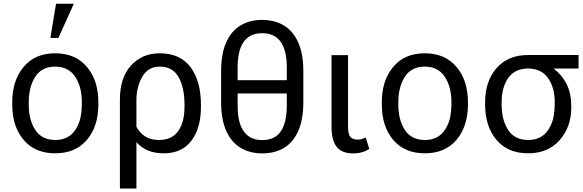

<svg xmlns="http://www.w3.org/2000/svg" viewBox="-20 -830 3197 1052"><path d="M300 -622H256L287 -809.5H384.5ZM283 10Q171.5 10 109.2 -63.8Q47 -137.5 47 -258V-269.5Q47 -389 109.5 -463.5Q172 -538 282 -538Q393.5 -538 456.2 -463.5Q519 -389 519 -269.5V-258Q519 -138 456.5 -64Q394 10 283 10ZM283 -63Q355.5 -63 392 -117.5Q413 -148.5 420.8 -184.5Q428.5 -220.5 428.5 -269.5Q428.5 -354.5 391.8 -409.8Q355 -465 282 -465Q209.5 -465 173.5 -409.8Q137.5 -354.5 137.5 -269.5V-258Q137.5 -171.5 173.8 -117.2Q210 -63 283 -63Z M851.5 -63Q922.5 -63 956.8 -112.5Q991 -162 991 -244.5V-255Q991 -349.5 958.5 -407.2Q926 -465 855 -465Q791 -465 759.2 -409Q727.5 -353 727.5 -282V-135Q747.5 -99 777.8 -81Q808 -63 851.5 -63ZM727.5 203H637V-282H637.5L637 -283Q637 -405.5 698.2 -471.8Q759.5 -538 855 -538Q967 -538 1024 -462Q1081 -386 1081 -255V-244.5Q1081 -127.5 1028.5 -58.8Q976 10 878.5 10Q827 10 790.5 -5.5Q754 -21 727.5 -51Z M1417 -62.5Q1487 -62.5 1519.2 -111.2Q1551.5 -160 1551.5 -253V-318H1282V-253Q1281.5 -62.5 1417 -62.5ZM1551.5 -390.5V-458.5Q1551.5 -648 1417.5 -648H1416Q1281.5 -648 1282 -458.5V-390.5ZM1417 10.5Q1349.5 10.5 1298.8 -19.8Q1248 -50 1219.8 -112.2Q1191.5 -174.5 1191.5 -271.5V-439Q1191.5 -536 1219.5 -598.2Q1247.5 -660.5 1298.2 -690.8Q1349 -721 1416 -721Q1484 -721 1534.8 -690.8Q1585.5 -660.5 1613.8 -598.2Q1642 -536 1642 -439V-271.5Q1642 -174.5 1614 -112Q1586 -49.5 1535.5 -19.5Q1485 10.5 1417 10.5Z M1915.5 10.5Q1853 10.5 1824.8 -25.2Q1796.5 -61 1796.5 -136V-528H1887V-131.5Q1887 -94.5 1900 -79.8Q1913 -65 1938.5 -65Q1963 -65 1983.5 -77L2003.5 -14.5Q1967.5 10.5 1915.5 10.5Z M2308 10Q2196.5 10 2134.2 -63.8Q2072 -137.5 2072 -258V-269.5Q2072 -389 2134.5 -463.5Q2197 -538 2307 -538Q2418.5 -538 2481.2 -463.5Q2544 -389 2544 -269.5V-258Q2544 -138 2481.5 -64Q2419 10 2308 10ZM2308 -63Q2380.5 -63 2417 -117.5Q2438 -148.5 2445.8 -184.5Q2453.5 -220.5 2453.5 -269.5Q2453.5 -354.5 2416.8 -409.8Q2380 -465 2307 -465Q2234.5 -465 2198.5 -409.8Q2162.5 -354.5 2162.5 -269.5V-258Q2162.5 -171.5 2198.8 -117.2Q2235 -63 2308 -63Z M2874 -63Q2946.5 -63 2983 -117.5Q3004 -148.5 3011.8 -184.5Q3019.5 -220.5 3019.5 -269.5Q3019.5 -350 2982.8 -402.2Q2946 -454.5 2872.5 -454.5Q2800 -454 2764.2 -402Q2728.5 -350 2728.5 -269.5V-258Q2728.5 -171.5 2764.8 -117.2Q2801 -63 2874 -63ZM2874 10Q2762.5 10 2700.2 -63.8Q2638 -137.5 2638 -258V-269.5Q2638 -384.5 2700.5 -456.5Q2763 -528.5 2873 -528.5H3150V-454.5H3015L3014.5 -453Q3060 -419 3085 -368.5Q3110 -318 3110 -251.5V-240Q3110 -134.5 3046.5 -62.2Q2983 10 2874 10Z"/></svg>

Font: Roberto Sans
Style: Regular
Weight: 400
Designer: Google (font) & Cristiano Sobral (main changes)
Version: Version 1.500; ttfautohint (v1.8.4.7-5d5b-dirty)